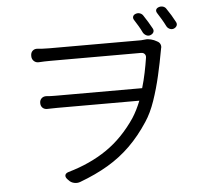

<svg xmlns="http://www.w3.org/2000/svg" viewBox="-59 -915 1119 1036"><g transform="rotate(-5 500.0 -396.5)"><path d="M712 -824Q724 -828 735.5 -823.5Q747 -819 753 -808Q765 -790 775 -773.5Q785 -757 796 -737Q802 -726 797.5 -716.5Q793 -707 780 -702Q769 -698 758 -703.5Q747 -709 741 -719Q731 -740 721 -756.5Q711 -773 699 -792Q693 -802 696.5 -811Q700 -820 712 -824ZM839 -849Q851 -853 862.5 -849Q874 -845 880 -834Q903 -801 924 -761Q930 -750 925.5 -740.5Q921 -731 909 -726Q897 -722 886 -727.5Q875 -733 870 -743Q859 -765 849 -781.5Q839 -798 827 -817Q820 -828 823.5 -836.5Q827 -845 839 -849ZM130 -648Q130 -665 141 -674.5Q152 -684 168 -682Q179 -681 193.5 -680Q208 -679 231 -679Q248 -679 287.5 -679Q327 -679 379 -679Q431 -679 486.5 -679Q542 -679 592.5 -679Q643 -679 679.5 -679Q716 -679 728 -679L750 -681Q764 -683 781.5 -678.5Q799 -674 812 -666L819 -662Q828 -656 831.5 -645.5Q835 -635 831 -624Q831 -623 830.5 -620.5Q830 -618 829 -613Q818 -551 802 -481Q786 -411 764 -347Q742 -283 712 -238Q665 -166 610 -112Q555 -58 487.5 -18Q420 22 334 54Q318 60 300.5 56Q283 52 272 39L266 33Q255 21 257.5 10.5Q260 0 276 -5Q395 -39 485 -100.5Q575 -162 644 -264Q657 -284 668.5 -307Q680 -330 690 -355H246Q227 -355 215.5 -354.5Q204 -354 193 -354Q177 -353 166.5 -362.5Q156 -372 156 -389Q156 -405 166.5 -414.5Q177 -424 193 -423Q204 -422 214.5 -421.5Q225 -421 244 -421H711Q723 -462 731.5 -503Q740 -544 746 -583Q748 -595 741 -603Q734 -611 722 -611Q690 -611 637.5 -611Q585 -611 523.5 -611Q462 -611 403 -611Q344 -611 298 -611Q252 -611 232 -611Q213 -611 198.5 -610.5Q184 -610 168 -609Q152 -608 141 -618.5Q130 -629 130 -645Z"/></g></svg>

Font: Chiron GoRound TC N
Style: Regular
Weight: 350
Designer: Ryoko NISHIZUKA 西塚涼子 (kana, bopomofo & ideographs); Paul D. Hunt (Latin, Greek & Cyrillic); Sandoll Communications 산돌커뮤니
Foundry: Adobe
Version: Version 1.000;hotconv 1.1.1;makeotfexe 2.6.0